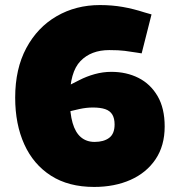

<svg xmlns="http://www.w3.org/2000/svg" viewBox="-20 -729 696 759"><path d="M352 10Q251 10 181.5 -34.5Q112 -79 76 -158.5Q40 -238 40 -343Q40 -457 84 -539Q128 -621 204 -665Q280 -709 375 -709Q423 -709 465.5 -701.5Q508 -694 551 -680L579 -672L540 -518L521 -521Q496 -525 473 -528Q450 -531 412 -531Q340 -531 298 -487.5Q256 -444 256 -339Q256 -281 267 -243Q278 -205 300 -186.5Q322 -168 354 -168Q390 -168 411.5 -184Q433 -200 433 -237Q433 -261 424 -276Q415 -291 396 -297.5Q377 -304 347 -304Q334 -304 321 -302.5Q308 -301 294 -298L247 -287L232 -381L293 -412Q322 -427 354.5 -436Q387 -445 420 -445Q480 -445 527.5 -421Q575 -397 603 -349Q631 -301 631 -229Q631 -153 595 -99.5Q559 -46 496 -18Q433 10 352 10Z"/></svg>

Font: REM Black
Style: Regular
Weight: 900
Designer: Octavio Pardo
Foundry: Ashler Design
Version: Version 1.005;gftools[0.9.28]